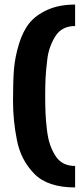

<svg xmlns="http://www.w3.org/2000/svg" viewBox="-20 -755 358 841"><path d="M309 -28V66Q188 66 130 6Q71 -54 54 -142Q37 -226 37 -315Q37 -404 41.5 -455Q46 -506 63 -562Q80 -618 108.5 -653.5Q137 -689 188 -712Q239 -735 309 -735V-641Q250 -641 222 -595.5Q194 -550 187.5 -497.5Q181 -445 179.5 -412Q178 -379 178 -335Q178 -291 179.5 -258Q181 -225 185.5 -187Q190 -149 199 -122.5Q208 -96 222 -74Q250 -28 309 -28Z"/></svg>

Font: Sintony
Style: Bold
Weight: 700
Designer: Eduardo Rodriguez Tunni
Foundry: Eduardo Rodriguez Tunni
Version: Version 1.001